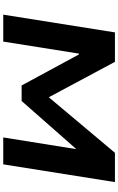

<svg xmlns="http://www.w3.org/2000/svg" viewBox="213 -958 745 1212"><g transform="rotate(90 586.0 -352.5)"><path d="M73 0 185 -705H371L598 -281H589L945 -705H1130L1018 0H848L924 -474H933L618 -116H520L324 -478H319L243 0Z"/></g></svg>

Font: Nunito Sans 7pt Expanded ExtraBold
Style: Italic
Weight: 800
Width: 7
Italic angle: -9°
Designer: Vernon Adams
Foundry: Vernon Adams
Version: Version 3.101;gftools[0.9.27]